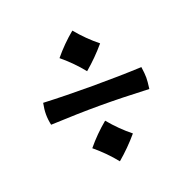

<svg xmlns="http://www.w3.org/2000/svg" viewBox="-100 -632 734 733"><g transform="rotate(-20 266.5 -265.5)"><path d="M63 -265Q63 -285 68 -310Q157 -306 267 -306Q378 -306 467 -310Q471 -282 471 -266Q471 -251 467 -221Q355 -226 267 -226Q180 -226 68 -221Q63 -244 63 -265ZM185 -83Q222 -128 267 -165Q306 -118 350 -83Q312 -38 267 0Q232 -44 185 -83ZM185 -449Q222 -494 267 -531Q306 -484 350 -449Q312 -404 267 -366Q232 -410 185 -449Z"/></g></svg>

Font: Mirza SemiBold
Style: Regular
Weight: 600
Designer: Arabic design by Kourosh Beigpour, Latin design by Eduardo Tunni, engineering by Lasse Fister
Version: Version 1.0010g